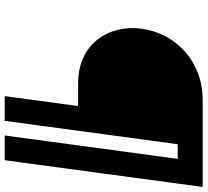

<svg xmlns="http://www.w3.org/2000/svg" viewBox="-52 -812 865 800"><g transform="rotate(90 380.0 -412.5)"><path d="M545 0H648L759.5 -825H396.5C235.5 -825 119.3 -712 100.2 -571C81.3 -431 165.4 -306 326.4 -306H422.4L381 0H484L581.5 -721H642.5Z"/></g></svg>

Font: Hussar Techniczny
Style: Bold 
Weight: 700
Foundry: Cannot Into Space Fonts
Version: Version 0.77